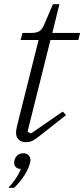

<svg xmlns="http://www.w3.org/2000/svg" viewBox="-20 -670 404 921"><path d="M103 12Q82 12 69.5 -0.5Q57 -13 57 -33Q57 -41 59 -51.5Q61 -62 63 -71L165 -478H79L88 -512H129Q156 -512 169 -520.5Q182 -529 192 -552L234 -650H265L231 -512H364L356 -478H222L112 -38L129 -30L281 -135L297 -118L188 -32Q170 -18 158 -9Q146 0 137 4.5Q128 9 120 10.5Q112 12 103 12ZM20 231Q39 211 55.5 186.5Q72 162 80 140H78Q64 140 56 131.5Q48 123 48 111Q48 92 60 78.5Q72 65 92 65Q108 65 117 74.5Q126 84 126 98Q126 109 119 128Q109 155 89 183Q69 211 47 231H20Z"/></svg>

Font: IBM Plex Serif Light
Style: Italic
Weight: 300
Italic angle: -14°
Designer: Mike Abbink, Paul van der Laan, Pieter van Rosmalen
Foundry: Bold Monday
Version: Version 3.001